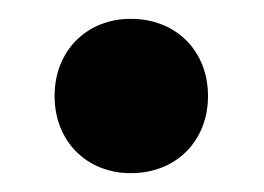

<svg xmlns="http://www.w3.org/2000/svg" viewBox="-20 -391 280 204"><path d="M119 -371C72 -371 38 -337 38 -289C38 -241 72 -207 119 -207C167 -207 201 -241 201 -289C201 -337 167 -371 119 -371Z"/></svg>

Font: Trueno
Style: RoundBd
Weight: 700
Designer: Julieta Ulanovsky, Jasper
Foundry: Julieta Ulanovsky, Cannot Into Space Fonts
Version: Version 3.001